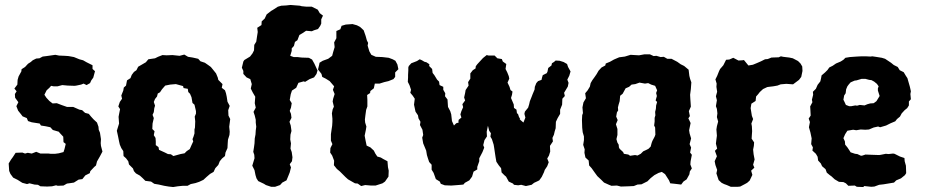

<svg xmlns="http://www.w3.org/2000/svg" viewBox="-20 -736 3739 774"><path d="M70 1 51 -11 33 -20 22 -35 17 -47 15 -77 24 -92 32 -103 43 -120 70 -121 81 -117 92 -120 108 -117 126 -124 143 -117H176L184 -116H202L217 -118L236 -123L240 -135L245 -156L236 -163L235 -185L221 -200L217 -205L193 -212L183 -223L164 -227L145 -230L140 -238L108 -243L93 -248L88 -260L71 -267L65 -275L53 -290L46 -308L54 -324L41 -342L40 -357L47 -368L38 -379L50 -395L51 -414L55 -428L66 -448L67 -457L81 -466L93 -479L104 -486L112 -493L126 -500L139 -501L152 -508L168 -510L203 -515L218 -512L241 -511L256 -510L278 -506L300 -497L315 -493L329 -485L353 -473V-458L363 -449L356 -423L348 -412L343 -401L329 -393L317 -399L307 -395L288 -391L281 -390L253 -391L231 -393L212 -388H196L186 -390L179 -382L168 -372L159 -354L167 -342L179 -329L192 -319L209 -320L230 -312L250 -305H275L300 -294L311 -292L323 -281L338 -277L347 -266L357 -255L371 -242L377 -225L378 -213L383 -201L387 -175L386 -159L387 -148L393 -125L383 -106L371 -85L367 -69L360 -63L344 -46L342 -38L324 -29L312 -14L297 -12L278 0L265 2L250 4L236 12L213 13L206 11L190 15L170 16L143 15L133 9L119 8L99 3L89 6Z M678 18 660 16 642 13 620 8 602 5 589 -4 566 -7 555 -18 544 -28 528 -37 520 -46 516 -57 500 -73 497 -86 488 -98 478 -107 477 -127 469 -139 463 -153 460 -166 456 -186 451 -209 460 -238 458 -265 460 -276 464 -296 457 -307 463 -325 472 -338 469 -351 477 -371 479 -383 488 -391 492 -412 506 -421 511 -434 520 -446 530 -453 537 -467 556 -478 568 -485 578 -497 605 -501 617 -507 635 -514 652 -513 675 -514 704 -511 723 -516 738 -507 757 -504 779 -499 788 -489 806 -483 819 -474 830 -466 839 -455 851 -440 858 -423 860 -414 877 -397 874 -382 887 -372 891 -360 894 -346 897 -326 906 -309 900 -292 901 -270 908 -256 904 -225 906 -205 905 -192 899 -173 898 -159 897 -139 889 -121 887 -107 875 -97 866 -86 860 -71 848 -58 841 -43 827 -35 813 -23 800 -11 783 -3 768 2 749 6 736 13H717L697 15ZM679 -107 708 -115 724 -118 733 -127 745 -135 752 -151 759 -166 756 -175 760 -185 764 -198V-214L766 -222L767 -247L765 -266L770 -278V-288L764 -314L756 -321L752 -344L746 -358L739 -365L737 -378L720 -381L718 -389L689 -397L666 -395L646 -391L633 -376L625 -364L616 -359L613 -347L605 -337L600 -325L605 -310L602 -300L600 -284L595 -273L600 -260L595 -238L594 -216L603 -207L600 -191L607 -180L608 -166V-151L619 -143L621 -132L645 -121L657 -115L669 -114Z M1089 17H1073L1052 10L1044 5L1021 -6L1014 -17L1010 -30L1006 -50L997 -68L1006 -98L1005 -112L1001 -124L1004 -143L1006 -158L1007 -178L1010 -194L1011 -210L1013 -225L1011 -242V-253L1007 -270L1002 -285L1011 -302L1007 -320L1009 -346L999 -363L991 -379L995 -397L989 -417L974 -424L961 -438V-450L955 -463L961 -488L965 -494L988 -508L998 -521L1004 -533L1005 -555L1013 -568L1016 -588L1019 -607L1017 -624L1034 -635L1035 -650L1047 -661L1055 -678L1073 -692L1080 -696L1100 -709L1114 -713L1133 -714L1151 -716L1189 -713L1196 -711L1216 -709H1237L1261 -697L1269 -683L1282 -673L1275 -658V-641L1271 -632L1262 -619L1246 -614L1237 -610L1214 -612L1199 -602L1187 -595L1179 -574L1169 -567L1165 -551L1156 -541V-531L1150 -511L1164 -506H1179L1196 -504L1225 -503L1238 -496L1247 -480L1260 -452L1256 -438L1246 -424L1228 -417L1210 -406L1204 -408L1183 -402L1174 -382L1157 -371L1152 -356L1148 -333L1156 -320L1153 -302L1148 -289L1153 -277L1155 -261L1147 -245L1152 -230L1155 -208L1151 -193L1150 -174L1153 -158L1151 -137L1156 -123L1159 -102L1157 -86L1148 -74L1153 -61L1148 -41L1142 -26L1135 -9L1118 0L1109 10Z M1436 14 1422 4 1411 3 1383 -13 1373 -22 1369 -26 1350 -45 1338 -55 1326 -70 1327 -88 1319 -109 1311 -121 1312 -139 1320 -155 1314 -169V-195L1317 -216L1319 -229L1320 -245V-258L1318 -279L1321 -295L1326 -306L1321 -327L1323 -338L1329 -357L1322 -374L1327 -388L1309 -409L1293 -419L1279 -426L1276 -438L1262 -456L1267 -477L1268 -483L1281 -491L1303 -499L1319 -511L1323 -526L1329 -546L1327 -565L1336 -582V-611L1352 -618L1357 -632L1374 -637L1401 -639L1419 -634L1432 -627L1446 -614L1454 -591L1459 -573L1464 -563L1462 -552L1469 -529L1477 -515L1495 -507L1521 -506L1547 -503L1563 -497L1574 -491L1582 -476L1586 -457L1573 -444V-426L1566 -417L1546 -409L1529 -405L1510 -399H1491L1487 -380L1473 -369L1472 -361L1460 -353L1461 -333V-307L1456 -293L1453 -271L1451 -254L1452 -242L1457 -226L1455 -213L1450 -189L1454 -168L1458 -149L1473 -142L1487 -129L1493 -117L1501 -105L1515 -101L1525 -95L1542 -86L1544 -62L1547 -48L1546 -24L1532 -4L1522 3L1494 12H1476L1452 10Z M1947 -229 1942 -205 1943 -186 1933 -171 1928 -151 1932 -141 1925 -123 1912 -98V-86L1904 -63V-53L1889 -44L1883 -24L1872 -9L1854 1L1848 8L1838 9L1813 11L1799 12L1773 11L1757 5L1753 -4L1737 -14L1728 -39L1720 -52V-72L1710 -83L1705 -98L1701 -111L1698 -129L1686 -158L1682 -181L1686 -192L1683 -213L1673 -232L1675 -245L1667 -259L1665 -271L1655 -286L1649 -314L1652 -338L1644 -350L1634 -362L1637 -374L1631 -392L1624 -406L1625 -424V-434L1626 -452V-464L1628 -470L1638 -481L1651 -486L1661 -490L1672 -497L1681 -493L1691 -487L1699 -485L1711 -477L1710 -470L1722 -458L1724 -442L1731 -433L1742 -415L1750 -407L1752 -393L1767 -386V-374L1775 -360L1774 -348L1784 -335L1786 -305L1795 -288L1799 -275L1801 -257L1802 -248L1810 -230L1819 -239L1829 -242L1828 -246L1829 -253L1840 -262L1836 -275L1840 -288L1847 -304L1844 -316L1855 -331L1851 -343L1855 -361L1857 -373L1869 -391L1867 -405L1876 -419V-440L1886 -453L1897 -460L1898 -469L1904 -477L1915 -489L1927 -502L1942 -514L1950 -512H1974L1985 -501L2003 -498L2007 -488L2021 -478L2018 -458L2025 -444L2031 -429L2033 -419L2026 -403L2034 -386L2038 -373L2046 -367L2044 -354L2040 -341L2051 -315L2052 -301L2062 -294L2064 -279L2068 -277L2072 -265L2077 -256L2074 -254H2076L2090 -242L2098 -262L2094 -277L2096 -286L2109 -302L2113 -315L2116 -328L2124 -348L2127 -356L2135 -375L2136 -386L2142 -401L2149 -409L2163 -414L2165 -423L2168 -433L2184 -441L2187 -447L2190 -462L2203 -472L2205 -481L2213 -486L2220 -492L2236 -491L2252 -486L2266 -478L2270 -466L2280 -448L2275 -431L2267 -415L2272 -402L2269 -387L2254 -362L2257 -349L2247 -338L2246 -314L2238 -294V-277L2228 -260L2221 -245L2220 -219L2216 -206L2213 -193L2207 -180L2209 -166L2197 -148L2198 -125L2193 -109L2186 -97L2192 -82L2186 -66L2176 -51L2173 -42L2164 -23L2154 -9L2146 -5L2133 1L2123 9L2100 14L2081 9L2069 11L2052 9L2048 4L2031 -4L2020 -24L2014 -29L2002 -41L2000 -58L1991 -69L1981 -84L1978 -101L1976 -114L1972 -141L1970 -153L1963 -175L1957 -185L1959 -199L1952 -209Z M2535 14 2514 15 2483 16 2467 12 2445 13 2435 9 2415 0 2404 -11 2388 -26 2377 -41 2365 -58 2355 -69 2353 -89 2340 -101 2336 -120 2337 -134 2331 -152 2334 -171V-186L2329 -203L2327 -221L2326 -252L2327 -272L2330 -280L2328 -303L2332 -323L2342 -340L2339 -360L2349 -372L2358 -387L2361 -401L2368 -413L2376 -424L2385 -437L2393 -451L2405 -464L2420 -472L2422 -480L2439 -487L2455 -496L2476 -505L2499 -508L2522 -515L2556 -513L2578 -517H2600L2615 -510L2626 -511L2643 -506L2656 -507L2670 -499H2687L2710 -487L2724 -477L2738 -470L2756 -455L2759 -430L2762 -418L2767 -404L2765 -377L2762 -354L2763 -336L2764 -322L2765 -306L2757 -288L2761 -268L2755 -259L2764 -240L2758 -211L2760 -198L2766 -178L2760 -155L2766 -141L2762 -121L2769 -112L2764 -86L2763 -73L2769 -57L2761 -45L2759 -33L2748 -13L2735 -4L2726 8L2701 5L2682 3L2677 -9L2661 -34L2648 -43L2635 -39L2618 -30L2603 -18L2590 -5L2566 7L2550 8ZM2520 -108 2540 -111 2550 -109 2563 -116 2573 -126 2584 -131 2594 -136 2603 -145 2607 -160 2610 -168 2619 -185 2622 -193 2621 -222 2617 -230 2619 -246V-261L2622 -271L2621 -285L2624 -297L2625 -311L2629 -325L2623 -331L2628 -349L2625 -361L2629 -372L2621 -390L2605 -395L2593 -401L2580 -399L2558 -403L2541 -397L2526 -395L2516 -386L2502 -380L2496 -369L2490 -358L2480 -350L2478 -328L2474 -315L2471 -303L2472 -291L2467 -283L2464 -266L2470 -252L2463 -235L2469 -216V-202V-192L2465 -175L2469 -161L2474 -153L2475 -142L2478 -136L2492 -123L2495 -116L2513 -113Z M2926 17 2910 10 2899 6 2889 1 2877 -10 2868 -37 2871 -51 2864 -71 2861 -86 2870 -106 2862 -128 2871 -137 2866 -157 2868 -174 2870 -189 2868 -214 2870 -227 2875 -246 2870 -264 2872 -279 2870 -297 2866 -308 2870 -332 2866 -348 2871 -366 2868 -386 2869 -399 2864 -416 2871 -430 2879 -450 2883 -458 2890 -466 2896 -473 2907 -495 2920 -496 2936 -503 2957 -492 2973 -493 2979 -494 2997 -472 3015 -475 3032 -482 3048 -489 3064 -497 3075 -498 3090 -504 3119 -505 3128 -509 3137 -507 3162 -504 3176 -501 3197 -490 3207 -480 3214 -468 3215 -450 3210 -426 3201 -414 3185 -402 3177 -396 3150 -398 3127 -396 3114 -391 3097 -388 3080 -386 3073 -385 3056 -377 3043 -365 3036 -356 3028 -347 3026 -329 3009 -318 3006 -300 3011 -269 3016 -256 3009 -238 3011 -227 3012 -207 3011 -193 3010 -177 3020 -162 3019 -148 3016 -133 3018 -114 3022 -93 3016 -72 3021 -60 3008 -48 3013 -31 3002 -8 2992 1 2983 6 2964 16 2954 17Z M3434 17 3426 12 3400 13 3390 3 3380 -2 3362 -3 3345 -13 3332 -25 3325 -30 3313 -40 3308 -54 3294 -66 3289 -77 3278 -89 3276 -104 3269 -116 3255 -129 3257 -142 3250 -155 3252 -178 3247 -202 3241 -223 3245 -244 3240 -258 3248 -270 3247 -291 3246 -307 3255 -324 3253 -334 3258 -354 3257 -366 3269 -378 3276 -394 3287 -408 3290 -421 3292 -432 3306 -444 3316 -454 3323 -464 3337 -471 3350 -480 3369 -488 3380 -495 3388 -503 3406 -506 3434 -508 3454 -509H3469L3490 -508L3496 -509L3510 -507L3535 -503L3548 -499L3560 -491L3572 -483L3583 -474L3599 -466L3607 -453L3623 -445L3632 -430L3638 -421L3642 -407L3648 -386L3652 -368L3650 -357L3652 -336L3644 -327V-311L3637 -300L3627 -292L3615 -279L3608 -266L3596 -256L3589 -247L3570 -239L3552 -230L3528 -223L3520 -226L3502 -222L3483 -214L3468 -213L3450 -214L3432 -211L3419 -213L3396 -209L3387 -195L3380 -179L3386 -166L3387 -153L3396 -142L3404 -130L3409 -122L3427 -116L3436 -115L3451 -108L3457 -109L3469 -113L3494 -112L3524 -111L3531 -112L3551 -116L3562 -115L3580 -117L3586 -116L3608 -105L3626 -99L3627 -86L3632 -68L3633 -38L3628 -30L3612 -17L3593 -9L3584 0L3560 4L3542 7L3524 9L3505 16L3492 17L3464 14L3460 18ZM3403 -308H3412L3428 -311L3435 -310L3446 -313L3465 -311L3477 -316L3488 -319L3502 -320L3513 -328L3518 -336L3526 -349L3519 -371V-380L3522 -388L3515 -398L3504 -407L3493 -413L3484 -414L3469 -418H3453L3433 -412L3425 -411L3409 -404L3402 -396L3396 -388L3391 -376L3389 -360L3383 -351L3380 -334L3384 -326L3390 -313Z"/></svg>

Font: Winky Rough SemiBold
Style: Regular
Weight: 600
Designer: Simon Atzbach
Foundry: typofactur
Version: Version 1.206; ttfautohint (v1.8.4.7-5d5b)